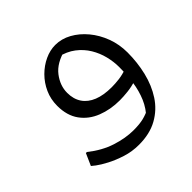

<svg xmlns="http://www.w3.org/2000/svg" viewBox="-183 -652 1088 1088"><g transform="rotate(-45 361.0 -108.0)"><path d="M338 260Q283 260 233 244Q183 228 144 207.5Q105 187 82.5 170Q60 153 60 152L92 80H100Q168 134 239.5 157Q311 180 374 180Q423 180 455 172Q487 164 518 148L472 184Q512 143 533 93.5Q554 44 562 -12.5Q570 -69 570 -132Q570 -174 559 -218.5Q548 -263 524 -303Q500 -343 461 -373Q422 -403 365 -416L423 -418Q337 -397 297.5 -345.5Q258 -294 258 -236Q258 -186 281.5 -151Q305 -116 350 -98Q395 -80 459 -80Q488 -80 520 -84Q552 -88 585 -100L577 -15Q541 -3 504.5 1Q468 5 439 5Q365 5 302.5 -19.5Q240 -44 203 -95Q166 -146 166 -224Q166 -277 186.5 -322.5Q207 -368 241.5 -402.5Q276 -437 318 -456.5Q360 -476 402 -476Q452 -476 498.5 -450.5Q545 -425 582 -380.5Q619 -336 640.5 -278.5Q662 -221 662 -156Q662 -76 644 -1.5Q626 73 587.5 132Q549 191 487 225.5Q425 260 338 260Z"/></g></svg>

Font: Kufam
Style: Italic
Weight: 400
Italic angle: -11°
Designer: Artur Schmal
Foundry: Original Type
Version: Version 1.301; ttfautohint (v1.8.3)